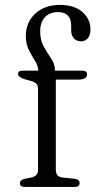

<svg xmlns="http://www.w3.org/2000/svg" viewBox="-20 -742 380 762"><path d="M201.5 -68Q201.5 -40.5 228 -37.5L276 -32.5Q296 -30 296 -15.5Q296 0 275.5 0H79Q59 0 59 -15Q59 -28 78.5 -32.5L104 -37.5Q131 -43.5 131 -67.5V-388.5Q131 -401 125.2 -408.5Q119.5 -416 104 -420.5L80 -427Q51.5 -436 51.5 -448Q51.5 -461.5 68.5 -461.5H132.5Q131 -481.5 118.8 -500.8Q106.5 -520 94.5 -543.5Q82.5 -567 82.5 -600Q82.5 -653 119.8 -687.8Q157 -722.5 217.5 -722.5Q275.5 -722.5 307.2 -694.2Q339 -666 339 -625Q339 -602.5 328.5 -590.2Q318 -578 301.5 -578Q284 -578 273.2 -589.8Q262.5 -601.5 262.5 -621.5V-640.5Q262.5 -694 209 -694Q176.5 -693.5 158 -673.5Q139.5 -653.5 139.5 -617Q139.5 -582 154 -556.5Q168.5 -531 183.2 -509.2Q198 -487.5 198 -464V-461.5H306Q325.5 -461.5 325.5 -447Q325.5 -426 288.5 -426H201.5Z"/></svg>

Font: Fraunces 9pt Soft Light
Style: Regular
Weight: 300
Version: Version 1.000;[0bf87f6ff]